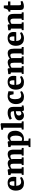

<svg xmlns="http://www.w3.org/2000/svg" viewBox="2838 -3698 1102 6818"><g transform="rotate(-90 3389.0 -289.0)"><path d="M297.5 11Q202 11 142.8 -26Q83.5 -63 56.2 -128Q29 -193 29 -277.5Q29 -347 48.5 -401.2Q68 -455.5 104 -492.8Q140 -530 190.5 -549.5Q241 -569 303 -569Q409 -569 463.5 -515.5Q518 -462 520 -366.5Q520 -332.5 517.8 -307.5Q515.5 -282.5 511.5 -263.5H199Q201.5 -221 212 -188.5Q222.5 -156 240.5 -133.8Q258.5 -111.5 284 -100.2Q309.5 -89 342.5 -89Q382.5 -89 422.8 -102.8Q463 -116.5 485.5 -130.5L513 -70.5Q498 -54 465 -35Q432 -16 388.5 -2.5Q345 11 297.5 11ZM198 -329.5H360.5Q361 -340.5 361.8 -350.8Q362.5 -361 362.5 -371.5Q362.5 -431 346.2 -465.8Q330 -500.5 288 -500.5Q269 -500.5 253 -493Q237 -485.5 225 -467.2Q213 -449 206 -415.5Q199 -382 198 -329.5Z M588 0V-65.5L640.5 -75V-450L581.5 -468.5V-546L763 -568H768.5L792 -536L791.5 -486Q814 -509 850.5 -527Q887 -545 925.5 -555.8Q964 -566.5 991.5 -566.5Q1046.5 -566.5 1079.5 -548Q1112.5 -529.5 1129.5 -491.5Q1151.5 -512.5 1181.8 -529.5Q1212 -546.5 1247.5 -556.5Q1283 -566.5 1319 -566.5Q1363.5 -566.5 1394.8 -554.2Q1426 -542 1445.8 -515.5Q1465.5 -489 1474.8 -447.8Q1484 -406.5 1484 -348.5V-75L1544 -65.5V0H1272V-65.5L1317 -75V-344.5Q1317 -391.5 1310.2 -419.8Q1303.5 -448 1286.8 -460.2Q1270 -472.5 1240.5 -472.5Q1223 -472.5 1205.2 -466.5Q1187.5 -460.5 1172 -451.5Q1156.5 -442.5 1145 -433.5Q1147.5 -421 1149 -407.2Q1150.5 -393.5 1151 -379Q1151.5 -364.5 1151.5 -348.5V-75L1208 -65.5V0H935.5V-65.5L984.5 -75V-347.5Q984.5 -394 978.2 -421.2Q972 -448.5 956 -460.5Q940 -472.5 909.5 -472.5Q879.5 -472.5 852.2 -458.5Q825 -444.5 807.5 -430V-75L861.5 -65.5V0Z M1575.5 242V180.5L1635.5 167.5V-450.5L1575.5 -468.5V-545.5L1754.5 -568H1757L1784 -547L1783.5 -493Q1797 -511 1819.8 -528.5Q1842.5 -546 1872.8 -557.5Q1903 -569 1938.5 -569Q1998 -569 2047.2 -541.2Q2096.5 -513.5 2125.8 -453.5Q2155 -393.5 2155 -296Q2155 -235 2136.2 -179.8Q2117.5 -124.5 2079.8 -81.5Q2042 -38.5 1986.5 -13.8Q1931 11 1857 11Q1839.5 11 1821.5 7.8Q1803.5 4.5 1793.5 1L1796.5 81.5V167.5L1882 180.5V242ZM1859.5 -54.5Q1893 -54.5 1920.8 -75.8Q1948.5 -97 1965.2 -146Q1982 -195 1982 -278.5Q1982 -331.5 1974.5 -369.2Q1967 -407 1953 -431Q1939 -455 1920.2 -466.2Q1901.5 -477.5 1879 -477.5Q1860.5 -477.5 1844.5 -472.2Q1828.5 -467 1816 -458.8Q1803.5 -450.5 1796.5 -441.5V-75.5Q1803.5 -67.5 1820.2 -61Q1837 -54.5 1859.5 -54.5Z M2261 -75V-722L2190.5 -735.5V-795.5L2391 -819.5H2393.5L2423 -798.5V-74.5L2488 -65V0H2197V-65Z M2693.5 11Q2648 11 2609.5 -9Q2571 -29 2548 -67Q2525 -105 2525 -159.5Q2525 -205 2549.2 -239.2Q2573.5 -273.5 2617.2 -296.2Q2661 -319 2720 -330.8Q2779 -342.5 2848.5 -343V-363Q2848.5 -397.5 2841.2 -419Q2834 -440.5 2812.8 -451Q2791.5 -461.5 2750 -461.5Q2693 -461.5 2650.2 -446.2Q2607.5 -431 2583.5 -420L2549 -491.5Q2562 -502 2596.8 -520.2Q2631.5 -538.5 2682 -553.2Q2732.5 -568 2793 -568Q2872.5 -568 2918 -545.2Q2963.5 -522.5 2983 -477Q3002.5 -431.5 3002.5 -363V-67H3053.5V-4.5Q3042 -2 3018.5 1.5Q2995 5 2968.2 7.8Q2941.5 10.5 2920 10.5Q2881.5 10.5 2869.2 -0.8Q2857 -12 2857 -43.5V-66.5Q2844.5 -50.5 2821.5 -32.2Q2798.5 -14 2766.2 -1.5Q2734 11 2693.5 11ZM2771 -80.5Q2789.5 -80.5 2811.2 -91Q2833 -101.5 2848.5 -116.5V-276.5Q2793.5 -276.5 2760 -262.2Q2726.5 -248 2711.5 -225.2Q2696.5 -202.5 2696.5 -175.5Q2696.5 -145.5 2705.8 -124.5Q2715 -103.5 2731.8 -92Q2748.5 -80.5 2771 -80.5Z M3362.5 11Q3271 11 3213.5 -26Q3156 -63 3128.8 -127.2Q3101.5 -191.5 3101.5 -273.5Q3101.5 -341 3122 -395.5Q3142.5 -450 3180.2 -489Q3218 -528 3270.8 -548.5Q3323.5 -569 3388 -569Q3434.5 -569 3466.5 -562.5Q3498.5 -556 3520.8 -548.8Q3543 -541.5 3559 -539L3552 -358H3451L3425 -473.5Q3423 -482.5 3414.5 -488Q3406 -493.5 3395.2 -495.8Q3384.5 -498 3376 -498Q3347 -498 3325 -480Q3303 -462 3290 -419.5Q3277 -377 3276.5 -303Q3276.5 -249.5 3285 -209Q3293.5 -168.5 3309.8 -141.5Q3326 -114.5 3349 -100.8Q3372 -87 3400 -87Q3431 -87 3455.8 -92.5Q3480.5 -98 3500.8 -106.8Q3521 -115.5 3536.5 -125L3562 -66.5Q3550 -53 3521.8 -34.8Q3493.5 -16.5 3452.8 -2.8Q3412 11 3362.5 11Z M3882.5 11Q3787 11 3727.8 -26Q3668.5 -63 3641.2 -128Q3614 -193 3614 -277.5Q3614 -347 3633.5 -401.2Q3653 -455.5 3689 -492.8Q3725 -530 3775.5 -549.5Q3826 -569 3888 -569Q3994 -569 4048.5 -515.5Q4103 -462 4105 -366.5Q4105 -332.5 4102.8 -307.5Q4100.5 -282.5 4096.5 -263.5H3784Q3786.5 -221 3797 -188.5Q3807.5 -156 3825.5 -133.8Q3843.5 -111.5 3869 -100.2Q3894.5 -89 3927.5 -89Q3967.5 -89 4007.8 -102.8Q4048 -116.5 4070.5 -130.5L4098 -70.5Q4083 -54 4050 -35Q4017 -16 3973.5 -2.5Q3930 11 3882.5 11ZM3783 -329.5H3945.5Q3946 -340.5 3946.8 -350.8Q3947.5 -361 3947.5 -371.5Q3947.5 -431 3931.2 -465.8Q3915 -500.5 3873 -500.5Q3854 -500.5 3838 -493Q3822 -485.5 3810 -467.2Q3798 -449 3791 -415.5Q3784 -382 3783 -329.5Z M4173 0V-65.5L4225.5 -75V-450L4166.5 -468.5V-546L4348 -568H4353.5L4377 -536L4376.5 -486Q4399 -509 4435.5 -527Q4472 -545 4510.5 -555.8Q4549 -566.5 4576.5 -566.5Q4631.5 -566.5 4664.5 -548Q4697.5 -529.5 4714.5 -491.5Q4736.5 -512.5 4766.8 -529.5Q4797 -546.5 4832.5 -556.5Q4868 -566.5 4904 -566.5Q4948.5 -566.5 4979.8 -554.2Q5011 -542 5030.8 -515.5Q5050.5 -489 5059.8 -447.8Q5069 -406.5 5069 -348.5V-75L5129 -65.5V0H4857V-65.5L4902 -75V-344.5Q4902 -391.5 4895.2 -419.8Q4888.5 -448 4871.8 -460.2Q4855 -472.5 4825.5 -472.5Q4808 -472.5 4790.2 -466.5Q4772.5 -460.5 4757 -451.5Q4741.5 -442.5 4730 -433.5Q4732.5 -421 4734 -407.2Q4735.5 -393.5 4736 -379Q4736.5 -364.5 4736.5 -348.5V-75L4793 -65.5V0H4520.5V-65.5L4569.5 -75V-347.5Q4569.5 -394 4563.2 -421.2Q4557 -448.5 4541 -460.5Q4525 -472.5 4494.5 -472.5Q4464.5 -472.5 4437.2 -458.5Q4410 -444.5 4392.5 -430V-75L4446.5 -65.5V0Z M5440 11Q5344.5 11 5285.2 -26Q5226 -63 5198.8 -128Q5171.5 -193 5171.5 -277.5Q5171.5 -347 5191 -401.2Q5210.5 -455.5 5246.5 -492.8Q5282.5 -530 5333 -549.5Q5383.5 -569 5445.5 -569Q5551.5 -569 5606 -515.5Q5660.5 -462 5662.5 -366.5Q5662.5 -332.5 5660.2 -307.5Q5658 -282.5 5654 -263.5H5341.5Q5344 -221 5354.5 -188.5Q5365 -156 5383 -133.8Q5401 -111.5 5426.5 -100.2Q5452 -89 5485 -89Q5525 -89 5565.2 -102.8Q5605.5 -116.5 5628 -130.5L5655.5 -70.5Q5640.5 -54 5607.5 -35Q5574.5 -16 5531 -2.5Q5487.5 11 5440 11ZM5340.5 -329.5H5503Q5503.5 -340.5 5504.2 -350.8Q5505 -361 5505 -371.5Q5505 -431 5488.8 -465.8Q5472.5 -500.5 5430.5 -500.5Q5411.5 -500.5 5395.5 -493Q5379.5 -485.5 5367.5 -467.2Q5355.5 -449 5348.5 -415.5Q5341.5 -382 5340.5 -329.5Z M5782.5 -75V-450L5723.5 -468.5V-546L5905 -568H5908L5934.5 -547V-510.5L5933.5 -487Q5954.5 -507 5985.8 -525Q6017 -543 6055 -554.8Q6093 -566.5 6134.5 -566.5Q6193.5 -566.5 6231 -545.8Q6268.5 -525 6286.5 -477.8Q6304.5 -430.5 6304.5 -352V-74.5L6360 -65.5V0H6088.5V-65.5L6137 -74.5V-347.5Q6137 -394 6128.5 -421.2Q6120 -448.5 6101.5 -460.5Q6083 -472.5 6053 -472.5Q6031.5 -472.5 6012.2 -465.5Q5993 -458.5 5977 -448.5Q5961 -438.5 5949.5 -429.5V-75L6004.5 -65.5V0H5727.5V-65.5Z M6572.5 9Q6506.5 9 6475 -21.8Q6443.5 -52.5 6443.5 -116V-472H6382.5V-533.5Q6395 -538.5 6407.2 -542.2Q6419.5 -546 6429.8 -550Q6440 -554 6447 -560.5Q6454.5 -567.5 6459.5 -574.5Q6464.5 -581.5 6468.8 -590.8Q6473 -600 6477.5 -612Q6483 -625 6488.2 -640.2Q6493.5 -655.5 6498.8 -672.2Q6504 -689 6508.5 -705.5H6603L6609 -555H6745.5V-472H6610.5V-206.5Q6610.5 -154.5 6614.2 -130.8Q6618 -107 6628.8 -100.8Q6639.5 -94.5 6660.5 -94.5Q6683 -94.5 6705.8 -99.5Q6728.5 -104.5 6744 -110L6765.5 -48Q6747.5 -34 6717.2 -21Q6687 -8 6649.5 0.5Q6612 9 6572.5 9Z"/></g></svg>

Font: Merriweather 20pt Black
Style: Regular
Weight: 900
Version: Version 2.100